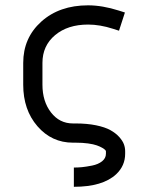

<svg xmlns="http://www.w3.org/2000/svg" viewBox="-20 -531 565 731"><path d="M383.3 44.9Q383.3 43 380.4 39.8Q377.4 36.6 369.1 31.7Q360.8 26.9 348.6 22.5Q336.4 18.1 315.2 15.1Q293.9 12.2 267.6 12.2H257.8Q176.8 12.2 122.6 -50.3Q68.4 -112.8 68.4 -208.5V-291.5Q68.4 -386.7 137.2 -448.7Q206.1 -510.7 315.4 -510.7Q370.1 -510.7 432.6 -490.7L455.6 -483.4L433.1 -414.1L410.2 -421.4Q360.4 -437.5 315.4 -437.5Q237.8 -437.5 189.7 -397.2Q141.6 -356.9 141.6 -291.5V-208.5Q141.6 -145 174.1 -103Q206.5 -61 257.8 -61H267.6Q311 -61 345.5 -54Q379.9 -46.9 400.1 -35.6Q420.4 -24.4 433.6 -9.8Q446.8 4.9 451.7 18.1Q456.5 31.2 456.5 44.9V54.2Q456.5 100.1 422.4 132.3Q371.1 180.2 261.2 180.2V106.9Q275.9 106.9 291.5 105.5Q307.1 104 330.6 99.4Q354 94.7 368.7 83Q383.3 71.3 383.3 54.2Z"/></svg>

Font: Anka/Coder Condensed
Style: Regular
Weight: 400
Width: 4
Monospace: yes
Version: Version 1.100